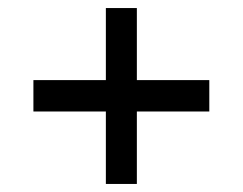

<svg xmlns="http://www.w3.org/2000/svg" viewBox="-20 -588 604 477"><path d="M63 -389H500V-311H63ZM243 -568H320V-131H243Z"/></svg>

Font: Pathway Extreme 72pt SemiBold
Style: Regular
Weight: 600
Designer: Eduardo Rodriguez Tunni
Foundry: Eduardo Rodriguez Tunni
Version: Version 1.001;gftools[0.9.26]